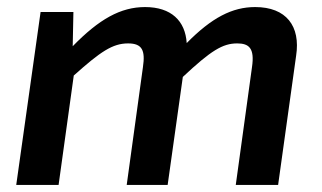

<svg xmlns="http://www.w3.org/2000/svg" viewBox="-20 -524 913 544"><path d="M703 -504C638 -504 580 -474 509 -402C505 -465 465 -504 391 -504C322 -504 261 -470 186 -393L188 -490H95L26 0H146L189 -310C265 -378 299 -401 343 -401C383 -401 392 -381 385 -334L339 0H455L498 -306C578 -381 611 -401 652 -401C685 -401 702 -388 694 -334L648 0H768L819 -366C832 -450 791 -504 703 -504Z"/></svg>

Font: Exo 2 Semi Bold
Style: Italic
Weight: 600
Italic angle: -8°
Designer: Natanael Gama
Version: Version 1.001;PS 001.001;hotconv 1.0.88;makeotf.lib2.5.64775